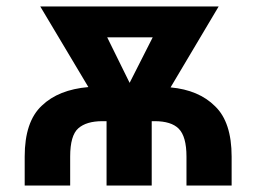

<svg xmlns="http://www.w3.org/2000/svg" viewBox="-20 -568 789 591"><path d="M56 -86Q56 -194 109 -243Q160 -292 252 -300L104 -548H653L505 -299Q592 -291 642 -241Q693 -192 693 -86V3H554V-86Q554 -148 530 -172Q507 -195 456 -195H447V3H308V-195H295Q246 -195 221 -173Q196 -151 196 -86V3H56ZM310 -453 379 -313 450 -453Z"/></svg>

Font: Sinter Bold
Style: Regular
Weight: 700
Foundry: Adobe & rsms
Version: Version 1.000